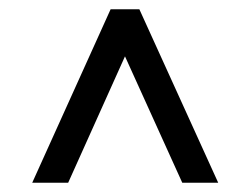

<svg xmlns="http://www.w3.org/2000/svg" viewBox="-20 -690 540 414"><path d="M373 -296 249.5 -568.5 127 -296H49.5L218.5 -670H280.5L450.5 -296Z"/></svg>

Font: Newsreader 16pt ExtraBold
Style: Regular
Weight: 800
Designer: Hugues Gentile
Foundry: Production Type
Version: Version 1.003; ttfautohint (v1.8.3)